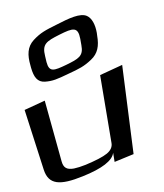

<svg xmlns="http://www.w3.org/2000/svg" viewBox="-177 -903 872 1019"><g transform="rotate(-15 259.0 -393.0)"><path d="M152 19C262 6 325 -21 340 -60L335 -11L443 -25L507 -498L380 -476L345 -112C343 -91 330 -75 306 -64C282 -53 241 -44 183 -36C157 -33 135 -32 118 -33C79 -36 64 -52 64 -87L61 -421L-55 -401L-39 -69C-35 16 24 35 152 19ZM421 -697C425 -742 416 -779 394 -797C363 -822 298 -810 229 -795C160 -781 133 -775 88 -747C46 -720 35 -678 36 -622V-608C37 -557 49 -526 88 -518C129 -510 154 -514 218 -526C282 -537 310 -543 354 -567C397 -590 414 -627 419 -682ZM220 -575C150 -562 123 -559 123 -616L124 -649C125 -714 150 -723 227 -739C305 -755 333 -756 328 -689L325 -655C321 -596 291 -589 220 -575Z"/></g></svg>

Font: Gamestation Warped
Style: Regular
Weight: 400
Designer: Jonas Hecksher
Foundry: Jonas Hecksher, Playtypeª, e-types AS
Version: Version 1.003